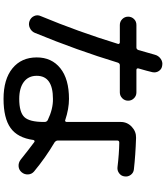

<svg xmlns="http://www.w3.org/2000/svg" viewBox="50 -901 900 1040"><g transform="rotate(90 500.0 -381.0)"><path d="M640.6 -168V-172.9Q640.6 -183.6 630.9 -189.5Q570.3 -218.8 515.6 -217.8Q390.6 -217.8 390.6 -129.9Q390.6 -85 423.8 -60.1Q457 -35.2 515.6 -35.2Q587.9 -35.2 614.3 -63Q640.6 -90.8 640.6 -168ZM897.5 -656.2Q916 -654.3 927.2 -639.2Q938.5 -624 935.5 -605.5Q933.6 -587.9 918.9 -576.7Q904.3 -565.4 885.7 -567.4Q812.5 -576.2 752.9 -577.1Q741.2 -577.1 741.2 -566.4V-244.1Q741.2 -234.4 751 -226.6Q834 -177.7 909.2 -115.2Q923.8 -102.5 924.8 -83Q925.8 -63.5 913.1 -48.3Q900.4 -33.2 880.9 -31.7Q861.3 -30.3 844.7 -43Q790 -86.9 749 -117.2Q746.1 -119.1 742.7 -117.7Q739.3 -116.2 738.3 -112.3Q726.6 -26.4 673.3 11.7Q620.1 49.8 515.6 49.8Q409.2 49.8 350.1 1.5Q291 -46.9 291 -129.9Q291 -210.9 349.6 -257.8Q408.2 -304.7 515.6 -304.7Q569.3 -304.7 630.9 -284.2Q634.8 -282.2 637.7 -285.2Q640.6 -288.1 640.6 -292V-585Q640.6 -620.1 666.5 -644.5Q692.4 -668.9 726.6 -668Q820.3 -665 897.5 -656.2ZM67.4 -152.3Q152.3 -356.4 217.8 -570.3Q218.8 -574.2 216.3 -577.1Q213.9 -580.1 210 -580.1H115.2Q96.7 -580.1 83.5 -593.3Q70.3 -606.4 70.3 -625Q70.3 -643.6 83 -656.7Q95.7 -669.9 115.2 -669.9H237.3Q247.1 -669.9 251 -680.7Q254.9 -695.3 263.7 -725.1Q272.5 -754.9 276.4 -769.5Q281.2 -789.1 298.3 -801.3Q315.4 -813.5 335 -809.6Q353.5 -807.6 364.3 -792Q375 -776.4 371.1 -756.8Q365.2 -730.5 350.6 -680.7Q348.6 -669.9 359.4 -669.9H480.5Q499 -669.9 512.2 -656.7Q525.4 -643.6 525.4 -625Q525.4 -606.4 512.2 -593.3Q499 -580.1 480.5 -580.1H333Q323.2 -580.1 319.3 -569.3Q252.9 -350.6 158.2 -120.1Q150.4 -101.6 131.8 -92.8Q113.3 -84 94.2 -90.8Q75.2 -97.7 66.9 -115.7Q58.6 -133.8 67.4 -152.3Z"/></g></svg>

Font: Rounded-X Mgen+ 1mn medium
Style: Regular
Weight: 500
Designer: [Source Han Sans]
Ryoko NISHIZUKA  (kana & ideographs); Paul D. Hunt (Latin, Greek & Cyrillic); Wenlong ZHANG  (bopomofo
Version: Version 1.059.20150602